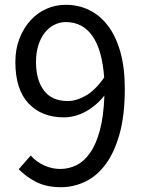

<svg xmlns="http://www.w3.org/2000/svg" viewBox="-20 -767 595 800"><path d="M262 -346Q298 -346 337.5 -368.5Q377 -391 414 -444Q406 -558 365.5 -616.5Q325 -675 254 -675Q228 -675 205 -663Q182 -651 165.5 -629.5Q149 -608 139.5 -577.5Q130 -547 130 -509Q130 -434 163 -390Q196 -346 262 -346ZM108 -119Q131 -93 163.5 -78Q196 -63 231 -63Q267 -63 299 -79Q331 -95 356 -131Q381 -167 396.5 -225.5Q412 -284 415 -369Q382 -327 337.5 -302.5Q293 -278 246 -278Q154 -278 99 -336Q44 -394 44 -509Q44 -562 61 -606Q78 -650 106.5 -681.5Q135 -713 173 -730Q211 -747 254 -747Q307 -747 352 -725Q397 -703 430 -659.5Q463 -616 481.5 -550.5Q500 -485 500 -397Q500 -286 478 -208Q456 -130 419 -81Q382 -32 334 -9.5Q286 13 234 13Q174 13 131.5 -8.5Q89 -30 58 -62Z"/></svg>

Font: Kinto Sans
Style: Regular
Weight: 400
Designer: Authors: Ryoko NISHIZUKA  (kana & ideographs); Paul D. Hunt (Latin, Greek & Cyrillic); Wenlong ZHANG  (bopomofo); Sandol
Foundry: Adobe Systems Incorporated, ookami Inc.
Version: Version 0.001